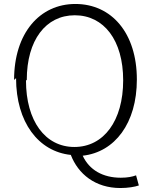

<svg xmlns="http://www.w3.org/2000/svg" viewBox="-20 -758 780 968"><path d="M61 -364C61 -141 174 6 337 23C374 119 460 190 587 190C625 190 660 184 680 177L666 126C647 133 623 138 589 138C499 138 430 99 397 27C559 9 670 -137 670 -357C670 -592 542 -738 360 -738C180 -738 51 -591 51 -355ZM115 -355C115 -556 211 -681 357 -681C504 -681 601 -555 601 -353C601 -149 503 -17 355 -17C208 -17 111 -148 111 -352Z"/></svg>

Font: GenEiGothic-pro-Light
Style: Regular
Weight: 300
Designer: Ryoko NISHIZUKA (kana & ideographs); Paul D. Hunt (Latin, Greek & Cyrillic); Wenlong ZHANG (bopomofo); Sandoll Communica
Foundry: Adobe Systems Incorporated; o_tamon
Version: Version 1.000.140830